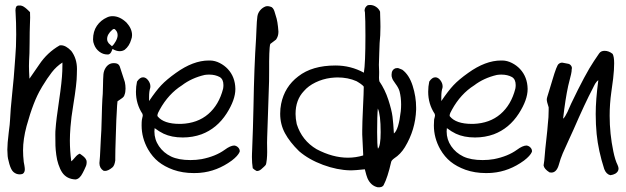

<svg xmlns="http://www.w3.org/2000/svg" viewBox="-20 -706 2585 793"><path d="M50.3 -681.6Q54.2 -684.1 66.4 -683.1Q70.8 -682.1 75 -680.2Q79.1 -678.2 83.5 -674.6Q87.9 -670.9 90.1 -669.2Q92.3 -667.5 97.7 -662.1Q103 -656.7 104 -655.8Q104 -652.3 104.2 -644.8Q104.5 -637.2 104.5 -633.3Q104.5 -623.5 103.5 -602.1Q102.5 -580.6 102.3 -530.5Q102.1 -480.5 100.1 -454.6Q99.6 -447.3 99.6 -433.1Q99.6 -415 101.6 -380.9Q109.4 -391.6 142.1 -439.5Q175.3 -489.3 226.6 -518.6Q228.5 -519 231.9 -519Q252 -519 274.4 -495.6Q297.9 -464.4 297.9 -420.9Q297.9 -417 297.6 -409.7Q297.4 -402.3 297.4 -398.9Q297.4 -362.3 282.7 -272.5Q273.9 -220.2 271 -180.7Q268.6 -149.9 268.6 -125.5Q268.6 -83 274.4 -39.6Q279.3 -43 289.8 -55.7Q300.3 -68.4 309.6 -71.3Q311 -70.3 315.7 -66.9Q320.3 -63.5 322.5 -61.8Q324.7 -60.1 328.1 -56.9Q331.5 -53.7 333.5 -50.5Q335.4 -47.4 336.9 -43.9Q337.9 -41 337.9 -35.2Q337.9 -27.8 335.4 -21Q333 -14.2 327.9 -4.2Q322.8 5.9 321.3 8.8Q309.1 33.2 292 35.2Q255.4 33.7 236.8 6.3Q228 -6.8 221.2 -27.3Q215.3 -44.4 212.4 -66.4Q209.5 -88.4 209 -104Q208.5 -119.6 208.5 -149.9Q208.5 -165.5 209.5 -173.3Q211.9 -210 223.9 -290Q235.8 -370.1 237.3 -412.6Q237.8 -420.9 237.8 -437.5V-447.8Q212.9 -431.6 194.1 -407.5Q175.3 -383.3 154.3 -348.6Q151.4 -343.3 149.9 -340.8Q118.2 -288.6 89.8 -185.5Q75.2 -130.9 75.2 -85Q75.2 -62.5 78.1 -37.1Q78.6 -34.7 80.6 -23.7Q82.5 -12.7 82.5 -6.8Q82.5 5.9 74.2 11.7Q67.9 14.2 61.5 14.2Q46.9 14.2 35.6 4.4Q25.9 -3.9 18.6 -28.8Q11.2 -53.7 11.2 -69.3Q10.3 -80.1 10.3 -87.9Q10.3 -112.3 16.1 -159.2Q21 -195.3 21.5 -210.9Q22.9 -249 30.5 -321.5Q38.1 -394 40 -427.7Q41 -442.4 43.2 -470.9Q45.4 -499.5 45.9 -513.7Q46.9 -541 46.9 -563Q46.9 -613.8 44.4 -652.8Q42 -676.3 50.3 -681.6Z M422.4 -634.3Q432.6 -639.2 444.8 -639.2Q475.1 -639.2 502.9 -612.3Q525.4 -587.4 525.4 -561Q525.4 -551.3 522 -543Q514.6 -516.1 495.1 -500.5Q485.8 -494.6 474.6 -494.6Q460 -494.6 444.8 -503.9Q444.3 -502.9 442.9 -499.3Q441.4 -495.6 440.7 -494.1Q439.9 -492.7 438.5 -489.7Q437 -486.8 435.5 -485.6Q434.1 -484.4 431.9 -482.9Q429.7 -481.4 426.8 -481H423.3Q405.3 -481 390.1 -492.7Q375 -504.4 368.7 -522Q364.3 -532.2 364.3 -543Q364.3 -576.2 380.1 -599.4Q396 -622.6 422.4 -634.3ZM438.5 -443.8Q444.3 -445.3 451.2 -445.3Q469.7 -445.3 474.6 -431.6Q477.1 -425.3 495.6 -367.2Q498.5 -354 498.5 -339.8Q498.5 -324.7 494.1 -314Q492.7 -305.7 480.2 -297.9Q467.8 -290 465.3 -287.6Q463.4 -272.9 462.4 -246.3Q461.4 -219.7 460.4 -209.5Q460 -190.4 458 -136.5Q456.1 -82.5 456.1 -53.2V-43.5Q453.1 -22 444.3 -14.6Q426.8 0 413.6 0Q412.1 0 407.2 -1Q390.6 -11.7 390.6 -32.7Q390.6 -36.1 391.1 -38.1Q393.1 -56.6 394.5 -91.6Q396 -126.5 396.5 -132.8Q398.9 -162.1 400.1 -218Q401.4 -273.9 402.8 -296.4Q404.8 -314.5 405.3 -348.9Q405.8 -383.3 407.2 -399.4Q408.7 -414.6 417 -427Q425.3 -439.5 438.5 -443.8ZM443.8 -583Q422.4 -564.5 422.4 -544.9Q422.4 -539.1 424.6 -534.4Q426.8 -529.8 429 -527.3Q431.2 -524.9 435.8 -521Q440.4 -517.1 442.4 -515.1Q450.7 -522 458.3 -535.9Q465.8 -549.8 465.8 -560.5Q465.8 -573.7 457.5 -582Q452.1 -590.3 443.8 -583Z M848.6 -456.1Q868.2 -455.6 887.5 -445.8Q906.7 -436 920.9 -420.9Q951.2 -388.2 952.1 -339.4V-337.9Q952.1 -293.9 916 -237.3Q876 -175.3 812.5 -151.4Q775.9 -138.2 734.9 -138.2Q689 -138.2 655.8 -153.8Q638.2 -162.1 618.7 -176.8Q617.7 -167 617.7 -163.1Q617.7 -129.9 636.5 -102.3Q655.3 -74.7 686.5 -59.6Q717.8 -44.9 766.6 -44.9Q791 -44.9 813 -48.8Q870.6 -60.1 908.2 -87.4Q931.2 -104.5 947.3 -105Q956.5 -104 963.4 -97.2Q970.2 -90.3 970.2 -82Q970.2 -81.5 970 -80.3Q969.7 -79.1 969.7 -78.6Q962.9 -62.5 937.5 -43Q876 2 806.2 7.8Q796.9 8.8 779.3 8.8Q734.4 8.8 695.3 -4.9Q659.2 -18.1 634.3 -38.1Q609.4 -58.1 591.3 -89.4Q564.9 -136.2 564.9 -188Q564.9 -202.6 565.9 -210.4Q565.9 -213.4 567.6 -219Q569.3 -224.6 569.6 -227.5Q569.8 -230.5 568.4 -235.8Q541.5 -276.4 541.5 -327.1Q541.5 -348.6 545.9 -369.1Q557.6 -386.7 570.8 -386.7Q582.5 -386.7 591.8 -374.5Q601.1 -362.3 601.1 -349.1Q601.1 -345.2 600.6 -343.3Q595.7 -329.6 595.7 -305.7V-296.9V-288.6Q624 -330.6 646 -354Q668 -377.4 706.5 -404.8Q777.8 -456.1 842.3 -456.1ZM825.2 -396.5Q771 -383.8 731.4 -353.5Q675.3 -317.9 639.6 -252.9Q638.7 -251 636.2 -246.3Q633.8 -241.7 632.8 -239.7Q631.8 -237.8 630.6 -232.9Q629.4 -228 630.9 -225.6Q656.2 -194.3 721.7 -194.3H728Q795.9 -196.8 840.1 -234.9Q884.3 -272.9 901.4 -339.4Q902.8 -346.7 902.8 -354.5Q902.8 -378.4 887.7 -387.7Q869.1 -397.9 843.8 -397.9Q834.5 -397.9 825.2 -396.5Z M1077.6 -679.7Q1087.9 -682.6 1102.5 -676.3Q1107.4 -672.4 1110.4 -666.7Q1113.3 -661.1 1115.5 -652.6Q1117.7 -644 1119.1 -640.6Q1127 -618.7 1129.9 -576.2V-573.7Q1129.9 -556.6 1120.1 -542.5Q1114.3 -538.6 1096.2 -524.4Q1093.3 -514.2 1092.3 -484.4Q1091.3 -454.6 1091.6 -416.7Q1091.8 -378.9 1091.3 -370.6Q1089.8 -325.2 1086.9 -238Q1084 -150.9 1083.5 -139.2Q1083 -131.8 1083 -116.2Q1083 -109.9 1083.3 -97.2Q1083.5 -84.5 1083.5 -78.1Q1083.5 -63.5 1082 -47.9Q1080.1 -28.8 1077.1 -24.4Q1074.2 -20.5 1066.4 -13.7Q1065.4 -13.2 1063 -10.7Q1060.5 -8.3 1059.1 -7.1Q1057.6 -5.9 1054.4 -3.7Q1051.3 -1.5 1049.6 -1.2Q1047.9 -1 1044.4 0Q1041 1 1038.6 -0.5Q1031.7 -3.9 1023.9 -11.2Q1020.5 -32.2 1020.5 -57.6Q1020.5 -64.5 1020.8 -72Q1021 -79.6 1021.5 -88.9Q1022 -98.1 1022 -103.5Q1024.9 -170.4 1026.9 -264.2Q1029.8 -432.6 1037.6 -547.4Q1038.1 -552.2 1039.3 -586.2Q1040.5 -620.1 1043 -637.7Q1044.9 -651.9 1054.4 -663.3Q1064 -674.8 1077.6 -679.7Z M1499 -684.6Q1504.9 -685.5 1508.3 -685.5Q1521.5 -685.5 1533.2 -677.7Q1544.9 -669.9 1549.8 -657.7Q1549.8 -650.9 1550.3 -638.2Q1550.8 -625.5 1551 -615Q1551.3 -604.5 1551.3 -595.2Q1551.3 -559.1 1547.9 -527.8Q1547.9 -518.6 1546.4 -486.8Q1544.9 -455.1 1544.9 -438Q1544.9 -426.8 1545.9 -410.2V-404.8Q1545.9 -401.4 1545.7 -395Q1545.4 -388.7 1545.4 -385.7Q1545.4 -377.9 1546.9 -370.1Q1570.3 -335.9 1584 -293.7Q1597.7 -251.5 1601.1 -224.4Q1604.5 -197.3 1606.9 -154.8Q1626.5 -169.4 1635.3 -246.6Q1636.7 -259.8 1636.7 -274.4Q1636.7 -303.2 1630.4 -328.1Q1626.5 -342.8 1613.5 -360.1Q1600.6 -377.4 1599.6 -383.8Q1597.2 -388.7 1597.2 -397Q1597.2 -418.9 1614.7 -424.3Q1621.6 -425.3 1623.8 -425Q1626 -424.8 1632.8 -421.6Q1639.6 -418.5 1641.6 -418Q1669.9 -397 1684.3 -351.8Q1698.7 -306.6 1698.7 -261.7V-252.9Q1695.8 -169.9 1652.3 -98.1Q1634.3 -68.8 1608.4 -52.2Q1597.2 -43.9 1595.7 -37.6Q1581.1 26.9 1564.9 57.6Q1559.6 69.3 1539.6 67.4Q1511.2 61 1497.6 29.8Q1493.7 21 1486.8 -6.8Q1445.3 -2.4 1431.6 -2.4H1427.2Q1373 -3.4 1314.2 -25.1Q1255.4 -46.9 1215.3 -81.5Q1176.8 -119.1 1157 -155.8Q1137.2 -192.4 1137.2 -236.3Q1137.2 -257.8 1141.1 -276.9Q1155.3 -347.7 1211.9 -390.6Q1269 -435.5 1365.7 -435.5Q1428.7 -435.5 1482.9 -405.8Q1489.3 -445.3 1489.3 -558.6Q1489.3 -627.4 1487.3 -654.8Q1487.3 -656.2 1486.6 -658.4Q1485.8 -660.6 1485.8 -662.1Q1485.8 -676.3 1499 -684.6ZM1235.4 -330.1Q1200.7 -293.9 1200.7 -235.4Q1200.7 -216.3 1205.6 -193.4Q1227.1 -125.5 1287.6 -89.8Q1354 -54.7 1417 -54.7Q1449.2 -54.7 1480 -64V-69.3Q1480 -81.1 1478.3 -105.2Q1476.6 -129.4 1476.1 -150.4V-166.5Q1476.1 -196.3 1479.2 -261Q1482.4 -325.7 1482.4 -348.1Q1480 -351.6 1475.8 -355Q1471.7 -358.4 1468.8 -360.4Q1465.8 -362.3 1460.2 -366Q1454.6 -369.6 1452.6 -370.6Q1417.5 -386.2 1374 -386.2Q1364.7 -386.2 1346.2 -384.3Q1312.5 -379.9 1283 -365.5Q1253.4 -351.1 1235.4 -330.1ZM1540.5 -257.8Q1537.6 -228.5 1537.6 -160.2Q1537.6 -106.9 1541 -91.8Q1552.2 -103.5 1552.2 -160.2Q1552.2 -232.9 1540.5 -257.8Z M2055.7 -456.1Q2075.2 -455.6 2094.5 -445.8Q2113.8 -436 2127.9 -420.9Q2158.2 -388.2 2159.2 -339.4V-337.9Q2159.2 -293.9 2123 -237.3Q2083 -175.3 2019.5 -151.4Q1982.9 -138.2 1941.9 -138.2Q1896 -138.2 1862.8 -153.8Q1845.2 -162.1 1825.7 -176.8Q1824.7 -167 1824.7 -163.1Q1824.7 -129.9 1843.5 -102.3Q1862.3 -74.7 1893.6 -59.6Q1924.8 -44.9 1973.6 -44.9Q1998 -44.9 2020 -48.8Q2077.6 -60.1 2115.2 -87.4Q2138.2 -104.5 2154.3 -105Q2163.6 -104 2170.4 -97.2Q2177.2 -90.3 2177.2 -82Q2177.2 -81.5 2177 -80.3Q2176.8 -79.1 2176.8 -78.6Q2169.9 -62.5 2144.5 -43Q2083 2 2013.2 7.8Q2003.9 8.8 1986.3 8.8Q1941.4 8.8 1902.3 -4.9Q1866.2 -18.1 1841.3 -38.1Q1816.4 -58.1 1798.3 -89.4Q1772 -136.2 1772 -188Q1772 -202.6 1772.9 -210.4Q1772.9 -213.4 1774.7 -219Q1776.4 -224.6 1776.6 -227.5Q1776.9 -230.5 1775.4 -235.8Q1748.5 -276.4 1748.5 -327.1Q1748.5 -348.6 1752.9 -369.1Q1764.6 -386.7 1777.8 -386.7Q1789.6 -386.7 1798.8 -374.5Q1808.1 -362.3 1808.1 -349.1Q1808.1 -345.2 1807.6 -343.3Q1802.7 -329.6 1802.7 -305.7V-296.9V-288.6Q1831.1 -330.6 1853 -354Q1875 -377.4 1913.6 -404.8Q1984.9 -456.1 2049.3 -456.1ZM2032.2 -396.5Q1978 -383.8 1938.5 -353.5Q1882.3 -317.9 1846.7 -252.9Q1845.7 -251 1843.3 -246.3Q1840.8 -241.7 1839.8 -239.7Q1838.9 -237.8 1837.6 -232.9Q1836.4 -228 1837.9 -225.6Q1863.3 -194.3 1928.7 -194.3H1935.1Q2002.9 -196.8 2047.1 -234.9Q2091.3 -272.9 2108.4 -339.4Q2109.9 -346.7 2109.9 -354.5Q2109.9 -378.4 2094.7 -387.7Q2076.2 -397.9 2050.8 -397.9Q2041.5 -397.9 2032.2 -396.5Z M2454.6 -485.4Q2461.9 -496.1 2477.1 -496.1Q2494.6 -496.1 2510.3 -483.4Q2516.6 -471.7 2516.6 -444.8Q2516.6 -432.6 2515.6 -416Q2514.6 -391.6 2504.9 -325.7Q2498 -276.9 2498 -228Q2498 -153.3 2513.2 -80.6Q2520.5 -44.9 2530.8 -24.4Q2534.7 -15.6 2534.7 -9.8Q2534.7 2.9 2521.5 11.2Q2512.7 16.1 2501 17.6Q2483.9 13.7 2475.6 -7.8Q2451.2 -83.5 2444.3 -152.3Q2440.4 -191.9 2440.4 -234.9Q2440.4 -293.9 2451.2 -374.5Q2447.8 -373 2444.1 -368.4Q2440.4 -363.8 2438.2 -360.4Q2436 -356.9 2432.4 -349.4Q2428.7 -341.8 2428.2 -340.8Q2396.5 -280.8 2348.6 -170.4Q2342.3 -155.8 2328.4 -126.2Q2314.5 -96.7 2304.4 -73Q2294.4 -49.3 2288.6 -27.3Q2279.3 6.8 2257.3 6.8Q2255.4 6.8 2249.5 5.9Q2227.1 -8.3 2225.1 -22.9Q2228.5 -42 2230 -65.4Q2231.4 -86.4 2236.3 -128.9Q2241.2 -171.4 2242.7 -193.8Q2246.1 -220.7 2246.1 -251.5V-262.7Q2238.3 -286.1 2238.3 -294.4Q2238.3 -299.8 2240.7 -307.1Q2244.1 -318.4 2251 -340.8Q2257.8 -363.3 2261.2 -374.5Q2279.8 -438 2287.6 -441.9Q2293.5 -447.3 2302.2 -447.3Q2303.2 -447.3 2325.2 -442.9Q2333.5 -441.9 2338.6 -434.8Q2343.8 -427.7 2341.3 -419.9Q2341.3 -411.1 2338.6 -399.2Q2335.9 -387.2 2332 -372.6Q2328.1 -357.9 2326.7 -351.1Q2314.9 -296.9 2305.7 -215.8Q2309.6 -218.3 2314.7 -226.8Q2319.8 -235.4 2323.7 -243.4Q2327.6 -251.5 2332.5 -263.4Q2337.4 -275.4 2338.9 -277.8Q2398.4 -402.3 2433.1 -453.6Q2452.6 -481.9 2454.6 -485.4Z"/></svg>

Font: Avessa
Style: Medium
Weight: 500
Designer: Arman Khorramak
Foundry: Arman Khorramak
Version: Version 1.000; ttfautohint (v1.8.1)